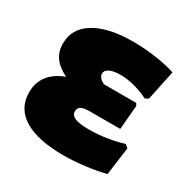

<svg xmlns="http://www.w3.org/2000/svg" viewBox="-120 -592 698 711"><g transform="rotate(30 229.0 -236.0)"><path d="M419 -141 432 -130 416 -11Q379 -1 330 5Q281 11 240 11Q129 11 71 -24.5Q13 -60 13 -128Q13 -212 103 -246Q66 -264 48.5 -288.5Q31 -313 31 -347Q31 -412 90 -447.5Q149 -483 254 -483Q304 -483 354 -475.5Q404 -468 436 -457L409 -329L395 -322Q331 -353 274 -353Q245 -353 228.5 -345Q212 -337 212 -323Q212 -305 238 -292H376L382 -282L373 -179H241Q217 -179 206 -172.5Q195 -166 195 -152Q195 -135 213.5 -127Q232 -119 273 -119Q345 -119 419 -141Z"/></g></svg>

Font: Luna Sans Black
Style: Regular
Weight: 900
Designer: Juan Pablo del Peral
Foundry: Huerta Tipografica
Version: Version 2.001; ttfautohint (v1.5)